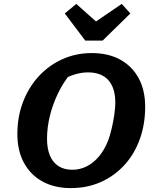

<svg xmlns="http://www.w3.org/2000/svg" viewBox="-20 -952 781 984"><path d="M343 12Q259 12 197.5 -22Q136 -56 102.5 -118Q69 -180 69 -265Q69 -354 98 -429.5Q127 -505 178.5 -561Q230 -617 299.5 -648.5Q369 -680 450 -680Q535 -680 596 -646.5Q657 -613 690.5 -551.5Q724 -490 724 -405Q724 -314 696 -237.5Q668 -161 617 -105.5Q566 -50 496.5 -19Q427 12 343 12ZM350 -82Q390 -82 424.5 -99.5Q459 -117 487 -150Q515 -183 534 -231Q544 -258 552.5 -294Q561 -330 566 -365.5Q571 -401 571 -425Q571 -501 535.5 -541Q500 -581 431 -581Q396 -581 361.5 -570Q327 -559 287 -538L341 -574Q304 -529 277 -473Q250 -417 235.5 -357.5Q221 -298 221 -241Q221 -190 236 -154.5Q251 -119 280 -100.5Q309 -82 350 -82ZM417 -744 312 -883 371 -932 472 -842 604 -932 648 -883 506 -744Z"/></svg>

Font: Piazzolla Thin ExtraBold
Style: Italic
Weight: 800
Italic angle: -11.3°
Version: Version 2.005